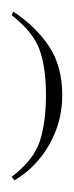

<svg xmlns="http://www.w3.org/2000/svg" viewBox="-49 -1365 127 330"><path d="M-26 -1345Q13 -1319 35.5 -1285Q58 -1251 58 -1201Q58 -1156 36 -1117Q14 -1078 -24 -1055L-29 -1061Q9 -1090 19.5 -1122.5Q30 -1155 30 -1202Q30 -1249 19 -1279.5Q8 -1310 -29 -1339Z"/></svg>

Font: Bravura Text
Style: Regular
Weight: 400
Designer: Daniel Spreadbury et al.
Foundry: Steinberg Media Technologies GmbH
Version: Version 1.38